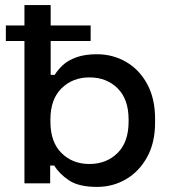

<svg xmlns="http://www.w3.org/2000/svg" viewBox="-20 -720 681 754"><path d="M361 14Q289 14 250.5 -12Q212 -38 193 -70H177V0H76V-700H179V-426H195Q207 -446 227 -464.5Q247 -483 280 -495Q313 -507 361 -507Q423 -507 475 -477Q527 -447 558 -390Q589 -333 589 -254V-239Q589 -159 557.5 -102.5Q526 -46 474.5 -16Q423 14 361 14ZM331 -76Q398 -76 441.5 -119Q485 -162 485 -242V-251Q485 -330 442 -373Q399 -416 331 -416Q265 -416 221.5 -373Q178 -330 178 -251V-242Q178 -162 221.5 -119Q265 -76 331 -76ZM3 -559V-620H336V-559Z"/></svg>

Font: Space Grotesk Light Medium
Style: Regular
Weight: 500
Version: Version 2.000